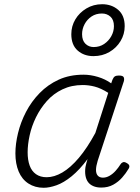

<svg xmlns="http://www.w3.org/2000/svg" viewBox="-20 -873 663 910"><path d="M187 17Q146 17 115 -3Q84 -23 68.5 -60Q53 -97 53 -146Q53 -191 65.5 -242.5Q78 -294 103.5 -343Q129 -392 168 -432Q207 -472 258.5 -495.5Q310 -519 376 -519Q409 -519 444 -508.5Q479 -498 507 -478L513 -495Q518 -507 524.5 -511Q531 -515 543 -515Q562 -515 566 -507.5Q570 -500 567 -488L443 -111Q435 -85 435 -67.5Q435 -50 443.5 -40.5Q452 -31 468 -31Q484 -31 499.5 -40Q515 -49 528 -63.5Q541 -78 551 -94Q555 -101 562.5 -104Q570 -107 581 -100Q592 -94 593 -86.5Q594 -79 588 -71Q577 -52 559 -31.5Q541 -11 516.5 2.5Q492 16 460 16Q438 16 422 9Q406 2 397 -10.5Q388 -23 385 -41Q382 -59 385 -81Q387 -91 389.5 -100.5Q392 -110 395 -119Q357 -68 319.5 -37.5Q282 -7 248 5Q214 17 187 17ZM111 -151Q111 -115 120.5 -88.5Q130 -62 150.5 -47.5Q171 -33 201 -33Q237 -33 275.5 -55.5Q314 -78 353.5 -124.5Q393 -171 432 -243L493 -433Q458 -455 429 -462.5Q400 -470 372 -470Q319 -470 276 -449.5Q233 -429 202 -394Q171 -359 150.5 -317Q130 -275 120.5 -231.5Q111 -188 111 -151ZM423 -607Q378 -607 348 -633.5Q318 -660 318 -711Q318 -749 337 -781Q356 -813 389.5 -833Q423 -853 464 -853Q509 -853 540 -826.5Q571 -800 571 -749Q571 -711 551.5 -678.5Q532 -646 498.5 -626.5Q465 -607 423 -607ZM424 -650Q452 -650 473.5 -664.5Q495 -679 507.5 -701.5Q520 -724 520 -749Q520 -779 503.5 -794Q487 -809 463 -809Q435 -809 414 -795Q393 -781 381 -758.5Q369 -736 369 -711Q369 -681 385 -665.5Q401 -650 424 -650Z"/></svg>

Font: Playwrite CO ExtraLight
Style: Regular
Weight: 250
Version: Version 1.002